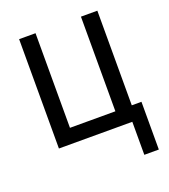

<svg xmlns="http://www.w3.org/2000/svg" viewBox="-126 -611 753 858"><g transform="rotate(-20 250.0 -181.5)"><path d="M413 157V0H64V-520H142V-70H358V-520H436V-70H482V157Z"/></g></svg>

Font: Iosevka Fixed
Style: Regular
Weight: 400
Monospace: yes
Designer: Belleve Invis
Foundry: Belleve Invis
Version: Version 33.2.4